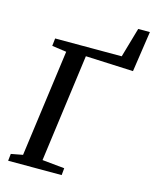

<svg xmlns="http://www.w3.org/2000/svg" viewBox="-133 -1006 880 1095"><g transform="rotate(15 307.0 -459.0)"><path d="M22.5 0 27 -41.5 96 -54.5 181.5 -686 96 -698 101 -743H494L544.5 -918H613.5L578 -678L296.5 -690.5L211 -54.5L342.5 -41.5L338.5 0Z"/></g></svg>

Font: Merriweather Medium
Style: Italic
Weight: 500
Italic angle: -7.8°
Version: Version 2.101